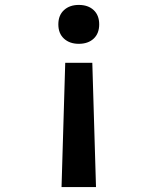

<svg xmlns="http://www.w3.org/2000/svg" viewBox="-20 -550 640 780"><path d="M245 -295 230 210H370L355 -295ZM300 -530Q263 -530 240 -509Q217 -488 217 -451Q217 -414 240 -393Q263 -372 300 -372Q338 -372 360.5 -393Q383 -414 383 -451Q383 -488 360.5 -509Q338 -530 300 -530Z"/></svg>

Font: M PLUS Code Latin 60 Medium
Style: Regular
Weight: 500
Width: 7
Monospace: yes
Designer: Coji Morishita
Foundry: UNDERFOREST DESIGN
Version: Version 1.005; ttfautohint (v1.8.3)